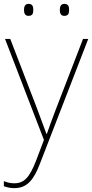

<svg xmlns="http://www.w3.org/2000/svg" viewBox="-26 -729 476 992"><path d="M98 -678C98 -661 103 -647 121 -647C143 -647 146 -661 146 -678C146 -694 143 -709 121 -709C103 -709 98 -694 98 -678ZM283 -678C283 -661 288 -647 306 -647C328 -647 331 -661 331 -678C331 -694 328 -709 306 -709C288 -709 283 -694 283 -678ZM0 -528 201 -6 160 102C127 187 99 218 48 218C27 218 13 214 -6 207V233C13 240 29 243 48 243C113 243 148 202 181 115L430 -528H403L264 -168C241 -108 226 -66 216 -37H214C204 -65 188 -108 164 -172L27 -528Z"/></svg>

Font: Noto Sans Georgian Thin
Style: Regular
Weight: 100
Designer: Monotype Design Team, Akaki Razmadze
Foundry: Google LLC
Version: Version 2.005